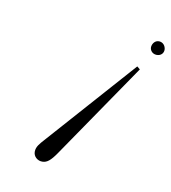

<svg xmlns="http://www.w3.org/2000/svg" viewBox="-178 -986 1147 1291"><g transform="rotate(20 395.5 -340.5)"><path d="M276 173C306 167 326 144 353 85L679 -634L656 -647L238 32C217 66 199 93 204 126C209 160 243 180 276 173ZM698 -804C699 -781 721 -760 750 -764C781 -768 795 -793 790 -816C785 -839 765 -859 738 -856C711 -853 697 -828 698 -804Z"/></g></svg>

Font: Louise
Style: Regular
Weight: 400
Designer: Ange Degheest & Luna Delabre & Camille Depalle
Foundry: Velvetyne Type Foundry
Version: Version 1.000;FEAKit 1.0